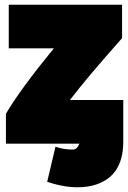

<svg xmlns="http://www.w3.org/2000/svg" viewBox="-20 -576 540 810"><path d="M315 30H5V-96Q64 -197 207 -372H17V-556H495V-415Q344 -245 275 -154H500V22Q500 174 370 207Q286 227 179 191L214 43Q248 55 288 55Q305 55 315 30Z"/></svg>

Font: Repo
Style: ExtraBlack
Weight: 1000
Designer: Stefan Peev
Foundry: Context Ltd
Version: Version 001.000